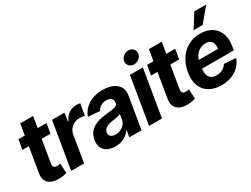

<svg xmlns="http://www.w3.org/2000/svg" viewBox="-62 -1357 2545 1948"><g transform="rotate(-30 1210.5 -383.0)"><path d="M379.9 -545.9 360.5 -431.8H32L51.4 -545.9ZM147.3 -675.8H298L213.5 -168Q210.3 -147.2 214.7 -135.4Q219.2 -123.5 230.1 -119.1Q241 -114.6 256.1 -114.6Q267 -114.2 278 -116.3Q289 -118.5 294.9 -119.7L300.8 -6.4Q287.8 -2.7 266.2 2Q244.5 6.7 215.4 7.4Q160.2 9.5 121.9 -7.3Q83.6 -24 66.9 -59.5Q50.2 -94.9 59.8 -147.9Z M353.9 0 444.7 -545.9H591.4L575.6 -450H581.4Q604.7 -501.1 644.4 -527.2Q684.1 -553.3 729.7 -553.1Q741.2 -553.3 753.7 -552.1Q766.1 -550.8 776.6 -548.6L753.7 -413.9Q743.7 -417.5 725.2 -419.7Q706.8 -421.9 690.6 -421.7Q657.8 -421.9 629.3 -407.5Q600.8 -393.1 581.4 -367.5Q562.1 -342 556.1 -308.4L505.3 0Z M870.2 10.4Q818.5 10.1 780.4 -8.1Q742.4 -26.3 724.8 -62.5Q707.1 -98.8 715.7 -152.3Q723.4 -198 745.2 -228.7Q766.9 -259.3 798.8 -278.2Q830.8 -297.2 869.1 -306.9Q907.5 -316.7 948.7 -320.7Q996.6 -325.3 1026.3 -329.8Q1056.1 -334.4 1071.1 -343.2Q1086.2 -352 1089.4 -369.3V-371.7Q1094.4 -405.2 1076.9 -423.5Q1059.4 -441.9 1020.8 -442.2Q980.6 -441.9 952.5 -424.3Q924.5 -406.6 912 -379.5L774.9 -390.8Q793.2 -440.6 830.5 -477Q867.9 -513.3 920.9 -533Q974 -552.7 1039.4 -552.7Q1084.8 -552.7 1124.3 -542.1Q1163.9 -531.4 1192.8 -509.1Q1221.7 -486.7 1234.7 -451.7Q1247.8 -416.7 1239.4 -368.2L1178 0H1035.3L1047.9 -76H1043.7Q1026.3 -50.5 1001.2 -31.1Q976.1 -11.7 943.4 -0.8Q910.7 10.1 870.2 10.4ZM931 -94.1Q964.1 -94.1 991.7 -107.5Q1019.4 -120.9 1037.8 -143.7Q1056.2 -166.5 1061 -194.9L1070.2 -252.7Q1063 -248.4 1049.9 -244.8Q1036.8 -241.1 1021 -238.1Q1005.3 -235.1 989.7 -232.8Q974.1 -230.6 961.8 -228.5Q934.5 -224.7 913 -216.1Q891.6 -207.4 878.1 -193.1Q864.6 -178.8 861.2 -157.4Q856.1 -126.6 875.8 -110.4Q895.6 -94.1 931 -94.1Z M1266.5 0 1357.3 -545.9H1508.7L1417.9 0ZM1448.1 -616.6Q1414.6 -616.1 1393 -638.7Q1371.5 -661.2 1375.1 -692.6Q1379.1 -724.5 1405.6 -746.8Q1432.1 -769.1 1465.7 -769.1Q1499.7 -769.1 1520.9 -746.8Q1542.2 -724.5 1539.2 -692.6Q1535.2 -661.2 1508.8 -638.7Q1482.4 -616.1 1448.1 -616.6Z M1887.2 -545.9 1867.9 -431.8H1539.4L1558.7 -545.9ZM1654.6 -675.8H1805.4L1720.8 -168Q1717.6 -147.2 1722.1 -135.4Q1726.6 -123.5 1737.5 -119.1Q1748.3 -114.6 1763.4 -114.6Q1774.3 -114.2 1785.3 -116.3Q1796.3 -118.5 1802.2 -119.7L1808.1 -6.4Q1795.1 -2.7 1773.5 2Q1751.9 6.7 1722.8 7.4Q1667.5 9.5 1629.2 -7.3Q1590.9 -24 1574.2 -59.5Q1557.5 -94.9 1567.1 -147.9Z M2112.5 10.5Q2028 10.5 1970.8 -24Q1913.6 -58.5 1889.5 -122Q1865.4 -185.4 1879.7 -272.5Q1893.7 -356.2 1934.4 -419.2Q1975.2 -482.2 2038 -517.5Q2100.8 -552.7 2180.4 -552.7Q2235.2 -552.7 2280.4 -535.3Q2325.7 -517.9 2356.6 -483.1Q2387.6 -448.2 2400 -396.2Q2412.5 -344.1 2401 -274.4L2394.2 -234.2H1933.5L1948.9 -327.5H2336.6L2261.8 -304.3Q2269 -346.1 2263.3 -376.4Q2257.6 -406.7 2237.7 -423.4Q2217.8 -440 2181.1 -440Q2143.6 -440 2112.5 -422.7Q2081.5 -405.4 2061.1 -375.6Q2040.6 -345.9 2034.3 -307.8L2023.5 -241.8Q2016.5 -197.7 2024.3 -166.4Q2032.1 -135.2 2056 -118.7Q2079.8 -102.1 2120 -102.1Q2146.9 -102.1 2169.5 -109.6Q2192.2 -117.1 2209.7 -131.4Q2227.1 -145.8 2238.2 -166.2L2376.7 -154.9Q2357.7 -104.5 2321.1 -67.3Q2284.6 -30.2 2232.1 -9.8Q2179.6 10.5 2112.5 10.5ZM2142.7 -615.6 2245.4 -777.1H2384.7L2249.3 -615.6Z"/></g></svg>

Font: Inter Tight
Style: Italic
Weight: 400
Italic angle: -9.39999°
Designer: Rasmus Andersson
Foundry: rsms
Version: Version 3.002